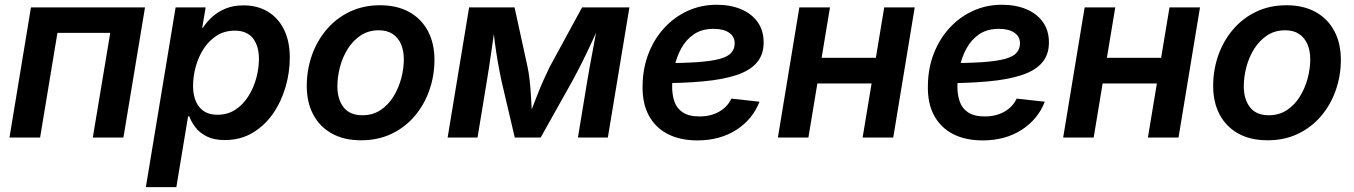

<svg xmlns="http://www.w3.org/2000/svg" viewBox="-20 -566 5572 790"><path d="M576.7 -535.6 487.8 0H361.8L433.6 -430.7H216.3L145 0H19L107.4 -535.6Z M580.1 204.1 702.6 -535.6H826.2L812 -451.7H814.9Q830.1 -475.6 853.3 -496.6Q876.5 -517.6 908.4 -530.8Q940.4 -543.9 982.4 -543.9Q1039.1 -543.9 1081.8 -518.3Q1124.5 -492.7 1148.4 -444.6Q1172.4 -396.5 1172.4 -328.6Q1172.4 -268.6 1155 -208.5Q1137.7 -148.4 1103.8 -99.1Q1069.8 -49.8 1019.8 -19.8Q969.7 10.3 904.3 10.3Q860.4 10.3 830.8 -4.6Q801.3 -19.5 784.2 -42Q767.1 -64.5 758.8 -87.4H753.9L705.6 204.1ZM874.5 -93.8Q917 -93.8 949 -115Q981 -136.2 1002.4 -170.7Q1023.9 -205.1 1034.7 -245.4Q1045.4 -285.6 1045.4 -323.7Q1045.4 -377.4 1020.5 -408.7Q995.6 -439.9 946.3 -439.9Q904.3 -439.9 872.3 -419.7Q840.3 -399.4 818.6 -366.2Q796.9 -333 785.6 -292.7Q774.4 -252.4 774.4 -212.9Q774.4 -157.7 800 -125.7Q825.7 -93.8 874.5 -93.8Z M1465.8 11.2Q1395.5 11.2 1345.5 -16.6Q1295.4 -44.4 1268.8 -94.7Q1242.2 -145 1242.2 -212.4Q1242.2 -277.8 1262.9 -337.4Q1283.7 -397 1323 -443.6Q1362.3 -490.2 1418.2 -517.3Q1474.1 -544.4 1543.5 -544.4Q1613.8 -544.4 1663.8 -516.6Q1713.9 -488.8 1740.7 -438.2Q1767.6 -387.7 1767.6 -319.8Q1767.6 -254.9 1746.8 -195.3Q1726.1 -135.7 1686.8 -89.1Q1647.5 -42.5 1591.6 -15.6Q1535.6 11.2 1465.8 11.2ZM1470.7 -91.8Q1513.7 -91.8 1545.7 -113Q1577.6 -134.3 1598.9 -168.7Q1620.1 -203.1 1630.9 -243.4Q1641.6 -283.7 1641.6 -321.8Q1641.6 -357.9 1629.9 -384.5Q1618.2 -411.1 1595.5 -426.3Q1572.8 -441.4 1538.6 -441.4Q1496.1 -441.4 1464.1 -420.2Q1432.1 -398.9 1410.6 -364.5Q1389.2 -330.1 1378.7 -289.8Q1368.2 -249.5 1368.2 -210.9Q1368.2 -157.2 1393.8 -124.5Q1419.4 -91.8 1470.7 -91.8Z M1821.8 0 1910.2 -535.6H2097.2L2150.9 -289.6Q2156.2 -263.7 2159.4 -234.9Q2162.6 -206.1 2164.3 -176.8Q2166 -147.5 2167.5 -120.1Q2168.9 -92.8 2169.9 -69.8H2150.4Q2159.2 -93.3 2169.7 -120.8Q2180.2 -148.4 2191.7 -177.5Q2203.1 -206.5 2215.8 -235.1Q2228.5 -263.7 2241.2 -289.6L2375 -535.6H2569.8L2481 0H2357.9L2396 -231Q2400.4 -258.3 2406.2 -289.8Q2412.1 -321.3 2418.2 -354.2Q2424.3 -387.2 2430.2 -419.7Q2436 -452.1 2441.4 -481.9H2454.1Q2435.5 -437.5 2416 -395Q2396.5 -352.5 2376.2 -311.8Q2356 -271 2334 -231L2204.6 0H2098.1L2043.9 -231Q2035.2 -271.5 2028.1 -312.3Q2021 -353 2015.6 -395.3Q2010.3 -437.5 2006.3 -481.9H2020.5Q2015.6 -451.2 2011 -418.7Q2006.3 -386.2 2001.7 -354Q1997.1 -321.8 1992.4 -290.5Q1987.8 -259.3 1982.9 -231L1944.8 0Z M2849.1 11.7Q2778.3 11.7 2727.3 -14.6Q2676.3 -41 2649.2 -91.6Q2622.1 -142.1 2624 -215.3Q2625 -285.2 2648.2 -345.2Q2671.4 -405.3 2712.6 -450.4Q2753.9 -495.6 2809.1 -521Q2864.3 -546.4 2929.2 -546.4Q2985.4 -546.4 3029.1 -528.1Q3072.8 -509.8 3097.4 -475.1Q3122.1 -440.4 3122.1 -391.1Q3122.1 -341.3 3094.2 -308.6Q3066.4 -275.9 3011 -257.3Q2955.6 -238.8 2873.5 -231.2Q2791.5 -223.6 2683.1 -223.6L2697.3 -306.2Q2789.6 -306.2 2849.1 -310.3Q2908.7 -314.5 2942.4 -324Q2976.1 -333.5 2989.5 -349.4Q3002.9 -365.2 3002.9 -388.2Q3002.9 -415.5 2980 -431.4Q2957 -447.3 2916.5 -447.3Q2867.2 -447.3 2834.5 -424.6Q2801.8 -401.9 2782.5 -366Q2763.2 -330.1 2754.6 -289.3Q2746.1 -248.5 2745.6 -212.9Q2745.1 -177.7 2754.6 -149.2Q2764.2 -120.6 2789.1 -103.8Q2814 -86.9 2857.9 -86.9Q2904.8 -86.9 2939.2 -106.7Q2973.6 -126.5 2989.3 -160.2L3105 -147.5Q3077.1 -75.2 3009.8 -31.7Q2942.4 11.7 2849.1 11.7Z M3617.2 -328.1 3599.6 -222.7H3309.1L3326.7 -328.1ZM3395 -535.6 3306.2 0H3180.7L3269 -535.6ZM3743.7 -535.6 3655.3 0H3529.3L3618.2 -535.6Z M4022.9 11.7Q3952.1 11.7 3901.1 -14.6Q3850.1 -41 3823 -91.6Q3795.9 -142.1 3797.9 -215.3Q3798.8 -285.2 3822 -345.2Q3845.2 -405.3 3886.5 -450.4Q3927.7 -495.6 3982.9 -521Q4038.1 -546.4 4103 -546.4Q4159.2 -546.4 4202.9 -528.1Q4246.6 -509.8 4271.2 -475.1Q4295.9 -440.4 4295.9 -391.1Q4295.9 -341.3 4268.1 -308.6Q4240.2 -275.9 4184.8 -257.3Q4129.4 -238.8 4047.4 -231.2Q3965.3 -223.6 3856.9 -223.6L3871.1 -306.2Q3963.4 -306.2 4022.9 -310.3Q4082.5 -314.5 4116.2 -324Q4149.9 -333.5 4163.3 -349.4Q4176.8 -365.2 4176.8 -388.2Q4176.8 -415.5 4153.8 -431.4Q4130.9 -447.3 4090.3 -447.3Q4041 -447.3 4008.3 -424.6Q3975.6 -401.9 3956.3 -366Q3937 -330.1 3928.5 -289.3Q3919.9 -248.5 3919.4 -212.9Q3918.9 -177.7 3928.5 -149.2Q3938 -120.6 3962.9 -103.8Q3987.8 -86.9 4031.7 -86.9Q4078.6 -86.9 4113 -106.7Q4147.5 -126.5 4163.1 -160.2L4278.8 -147.5Q4251 -75.2 4183.6 -31.7Q4116.2 11.7 4022.9 11.7Z M4791 -328.1 4773.4 -222.7H4482.9L4500.5 -328.1ZM4568.8 -535.6 4480 0H4354.5L4442.9 -535.6ZM4917.5 -535.6 4829.1 0H4703.1L4792 -535.6Z M5195.3 11.2Q5125 11.2 5075 -16.6Q5024.9 -44.4 4998.3 -94.7Q4971.7 -145 4971.7 -212.4Q4971.7 -277.8 4992.4 -337.4Q5013.2 -397 5052.5 -443.6Q5091.8 -490.2 5147.7 -517.3Q5203.6 -544.4 5272.9 -544.4Q5343.3 -544.4 5393.3 -516.6Q5443.4 -488.8 5470.2 -438.2Q5497.1 -387.7 5497.1 -319.8Q5497.1 -254.9 5476.3 -195.3Q5455.6 -135.7 5416.3 -89.1Q5377 -42.5 5321 -15.6Q5265.1 11.2 5195.3 11.2ZM5200.2 -91.8Q5243.2 -91.8 5275.1 -113Q5307.1 -134.3 5328.4 -168.7Q5349.6 -203.1 5360.4 -243.4Q5371.1 -283.7 5371.1 -321.8Q5371.1 -357.9 5359.4 -384.5Q5347.7 -411.1 5325 -426.3Q5302.2 -441.4 5268.1 -441.4Q5225.6 -441.4 5193.6 -420.2Q5161.6 -398.9 5140.1 -364.5Q5118.7 -330.1 5108.2 -289.8Q5097.7 -249.5 5097.7 -210.9Q5097.7 -157.2 5123.3 -124.5Q5148.9 -91.8 5200.2 -91.8Z"/></svg>

Font: Inter 20pt SemiBold
Style: Italic
Weight: 600
Italic angle: -9.3988°
Version: Version 4.001;git-66647c0bb